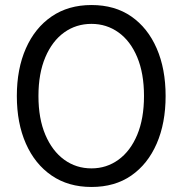

<svg xmlns="http://www.w3.org/2000/svg" viewBox="-20 -732 727 764"><path d="M344 12Q252 12 185.5 -33.5Q119 -79 83 -160.5Q47 -242 47 -350Q47 -458 83 -539.5Q119 -621 185.5 -666.5Q252 -712 344 -712Q437 -712 502.5 -666.5Q568 -621 603.5 -539.5Q639 -458 639 -350Q639 -242 603.5 -160.5Q568 -79 502.5 -33.5Q437 12 344 12ZM344 -62Q404 -62 451.5 -96.5Q499 -131 526 -195.5Q553 -260 553 -350Q553 -440 526 -504.5Q499 -569 451.5 -603Q404 -637 344 -637Q283 -637 235.5 -603Q188 -569 160.5 -504.5Q133 -440 133 -350Q133 -260 160.5 -195.5Q188 -131 235.5 -96.5Q283 -62 344 -62Z"/></svg>

Font: DM Sans 17pt
Style: Regular
Weight: 400
Version: Version 4.004;gftools[0.9.30]